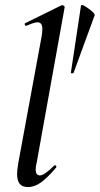

<svg xmlns="http://www.w3.org/2000/svg" viewBox="-20 -746 402 775"><path d="M49 -44Q49 -59 54 -89L148 -599Q151 -617 151 -629Q151 -656 131 -656Q118 -656 87 -642H85Q81 -642 80 -647Q79 -652 83 -653L229 -725H231Q235 -725 238.5 -722Q242 -719 241 -717L128 -89Q124 -74 124 -62Q124 -38 141 -38Q159 -38 198 -77Q200 -79 202 -79Q205 -79 207 -75.5Q209 -72 206 -69Q172 -29 146 -10Q120 9 93 9Q70 9 59.5 -4Q49 -17 49 -44ZM362 -684 277 -452Q276 -450 271 -450Q266 -450 266 -452L307 -724Q309 -729 323.5 -720.5Q338 -712 351 -700.5Q364 -689 362 -684Z"/></svg>

Font: Cormorant Infant SemiBold
Style: Italic
Weight: 600
Italic angle: -10°
Designer: Christian Thalmann (Catharsis Fonts)
Foundry: Catharsis Fonts
Version: Version 4.000